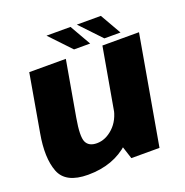

<svg xmlns="http://www.w3.org/2000/svg" viewBox="-132 -859 950 984"><g transform="rotate(-20 343.0 -366.5)"><path d="M420.5 0H574L678 -593H478.5L390.5 -93ZM279 -593H79.5L25 -280.5Q2 -152 32 -73.8Q62 4.5 184 4.5Q322.5 4.5 411.5 -77.2Q500.5 -159 514.5 -240L424 -276.5Q412 -209 370.5 -170.5Q329 -132 281.5 -132Q237.5 -132 223.2 -163Q209 -194 226 -291ZM500.5 -624H588.5L523 -738.5H392ZM335 -624H423L357.5 -738.5H226.5Z"/></g></svg>

Font: Anybody UltraCondensed Thin ExtraBold
Style: Italic
Weight: 800
Italic angle: -10°
Version: Version 1.111